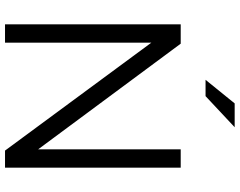

<svg xmlns="http://www.w3.org/2000/svg" viewBox="-115 -840 955 765"><g transform="rotate(90 362.5 -457.5)"><path d="M77 0V-700H154L575 -132V-700H648V0H580L150 -583V0ZM298 -799 392 -915H487L363 -799Z"/></g></svg>

Font: Red Hat Display Variable
Style: Regular
Weight: 400
Designer: Pentagram, MCKL
Foundry: Pentagram, MCKL
Version: Version 1.021